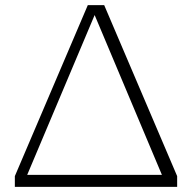

<svg xmlns="http://www.w3.org/2000/svg" viewBox="-20 -730 750 750"><path d="M38 0V-42L323 -710H387L672 -42V0ZM620 -29 338 -699 361 -698 77 -25 67 -47H638Z"/></svg>

Font: Roboto Serif 36pt ExtraLight
Style: Regular
Weight: 250
Designer: Greg Gazdowicz
Foundry: Commercial Type
Version: Version 1.008